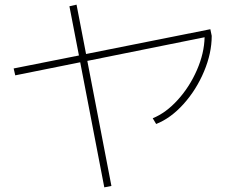

<svg xmlns="http://www.w3.org/2000/svg" viewBox="-20 -763 978 817"><path d="M38.1 -471.7 315.9 -526.9 275.4 -736.3 305.7 -743.2 346.2 -533.2 875 -638.7 880.9 -610.4Q880.9 -536.6 848.1 -458.7Q815.4 -380.9 761 -320.3Q706.5 -259.8 644.5 -235.4L629.9 -259.8Q686.5 -282.7 736.8 -338.4Q787.1 -394 818.1 -465.3Q849.1 -536.6 850.6 -604.5L351.6 -503.9L454.1 28.3L423.8 34.2L321.3 -498L44.9 -442.4Z"/></svg>

Font: Pretendard JP Thin
Style: Regular
Weight: 100
Designer: Base glyphs from Inter by Rasmus Andersson; Hangeul glyphs from Noto Sans CJK(Source Han Sans) by Jang Soo-young and Kan
Foundry: Kil Hyung-jin
Version: Version 1.309